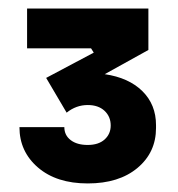

<svg xmlns="http://www.w3.org/2000/svg" viewBox="-20 -842 421 453"><path d="M25.9 -542H131.8Q131.8 -522.9 146.7 -511.5Q161.6 -500 187 -500Q212.4 -500 226.8 -512.9Q241.2 -525.9 241.2 -545.9Q241.2 -566.9 226.6 -580.6Q211.9 -594.2 187 -594.2Q159.7 -594.2 137.2 -576.2L88.9 -658.2L201.2 -717.8L194.8 -728H43.9V-821.8H330.1V-724.1L227.1 -667Q283.7 -658.7 315.9 -627Q348.1 -595.2 348.1 -546.9V-540Q348.1 -482.4 304.4 -445.8Q260.7 -409.2 187 -409.2Q113.3 -409.2 69.6 -446.8Q25.9 -484.4 25.9 -542Z"/></svg>

Font: Sora
Style: Bold
Weight: 700
Designer: Jonathan Barnbrook, Julián Moncada
Foundry: Barnbrook Fonts
Version: Version 2.000